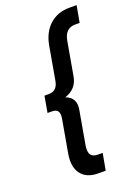

<svg xmlns="http://www.w3.org/2000/svg" viewBox="-154 -755 686 951"><g transform="rotate(-20 188.5 -280.0)"><path d="M361 -602H337Q284 -602 273 -539L242 -363Q231 -300 168 -280Q224 -260 212 -197L181 -21Q176 12 186 27Q196 42 224 42H248L232 130H194Q132 130 103.5 92.5Q75 55 86 -11L117 -187Q126 -237 83 -237H59L74 -323H98Q141 -323 150 -373L181 -549Q193 -615 234.5 -652.5Q276 -690 339 -690H377Z"/></g></svg>

Font: Overused Grotesk Medium
Style: Italic
Weight: 500
Italic angle: -10°
Version: Version 0.003